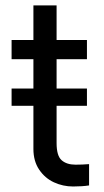

<svg xmlns="http://www.w3.org/2000/svg" viewBox="-20 -677 380 704"><path d="M22.5 -352.5H102.5V-460H22.5V-530.3H102.5V-657.2H187.5V-530.3H298.8V-460H187.5V-352.5H298.8V-289.1H187.5V-152.3Q187.5 -105.5 206.1 -89.4Q224.6 -73.2 256.8 -73.2Q281.2 -73.2 306.6 -75.2V2.9Q281.2 6.8 248 6.8Q210.9 6.8 177.7 -8.5Q144.5 -23.9 123.5 -55.2Q102.5 -86.4 102.5 -130.9V-289.1H22.5Z"/></svg>

Font: Pretendard GOV
Style: Regular
Weight: 400
Designer: Base glyphs from Inter by Rasmus Andersson; Hangeul glyphs from Noto Sans CJK(Source Han Sans) by Jang Soo-young and Kan
Foundry: Kil Hyung-jin
Version: Version 1.309